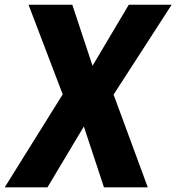

<svg xmlns="http://www.w3.org/2000/svg" viewBox="-50 -800 753 820"><path d="M-29.8 0 217.8 -397 71.8 -779.8H258.8L345.2 -519L500 -779.8H683.1L435.1 -396L581.1 0H394L308.1 -259.8L152.8 0Z"/></svg>

Font: Cooper Hewitt
Style: Bold Italic
Weight: 712
Designer: Village Type and Design LLC
Foundry: Cooper Hewitt Smithsonian Design Museum
Version: 1.000